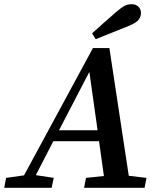

<svg xmlns="http://www.w3.org/2000/svg" viewBox="-49 -891 751 911"><path d="M-29 0 -20 -47 65 -59 392 -663H470L562 -57L646 -47L637 0H350L359 -47L444 -56L421 -221H204L121 -60L206 -47L196 0ZM231 -273H414L375 -550ZM388 -733Q417 -759 445 -784Q473 -809 502 -834Q528 -856 542.5 -863.5Q557 -871 576 -871Q596 -871 608 -859Q620 -847 620 -829Q620 -814 610 -799Q600 -784 562 -768Q523 -752 483.5 -736.5Q444 -721 405 -705Z"/></svg>

Font: Source Serif Pro SemiBold
Style: Italic
Weight: 600
Italic angle: -12°
Designer: Frank Grießhammer
Foundry: Adobe Systems Incorporated
Version: Version 3.001;hotconv 1.0.111;makeotfexe 2.5.65597